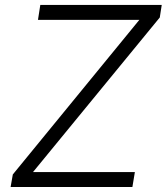

<svg xmlns="http://www.w3.org/2000/svg" viewBox="-20 -747 666 767"><path d="M22.4 0 31.2 -50.1 536.6 -667.6H131.7L141 -727.3H626.1L618.3 -677.2L111.9 -59.7H518.8L508.9 0Z"/></svg>

Font: Inter UI Light
Style: Italic
Weight: 300
Italic angle: 9.39999°
Designer: Rasmus Andersson
Foundry: rsms
Version: 3.2;8d6f07862